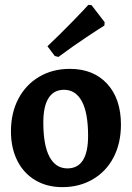

<svg xmlns="http://www.w3.org/2000/svg" viewBox="-20 -757 543 789"><path d="M25 -217Q25 -293 55.5 -351Q86 -409 141 -441.5Q196 -474 267 -474Q364 -474 420.5 -412.5Q477 -351 477 -245Q477 -169 447 -111Q417 -53 362 -20.5Q307 12 236 12Q173 12 125 -16.5Q77 -45 51 -97Q25 -149 25 -217ZM342 -199Q342 -293 316.5 -340.5Q291 -388 243 -388Q201 -388 179.5 -354Q158 -320 158 -254Q158 -160 183.5 -112.5Q209 -65 257 -65Q342 -65 342 -199ZM220 -523 205 -527 175 -567Q227 -616 278 -668.5Q329 -721 343 -737L356 -736L410 -666L409 -652Q392 -642 335 -604Q278 -566 220 -523Z"/></svg>

Font: Sahitya
Style: Bold
Weight: 700
Designer: Juan Pablo del Peral
Foundry: Juan Pablo del Peral (http://www.huertatipografica.com)
Version: Version 1.001;PS 001.000;hotconv 1.0.70;makeotf.lib2.5.58329